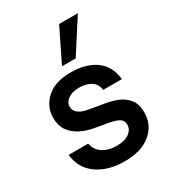

<svg xmlns="http://www.w3.org/2000/svg" viewBox="-184 -846 862 959"><g transform="rotate(-30 247.5 -367.0)"><path d="M251 12Q156 12 94 -32Q32 -76 23 -156H136Q143 -118 175 -96.5Q207 -75 255 -75Q302 -75 327.5 -94Q353 -113 353 -141Q353 -163 336 -175Q319 -187 276 -195Q259 -197 236 -201.5Q213 -206 196 -209Q158 -216 124.5 -233Q91 -250 70 -279.5Q49 -309 49 -354Q49 -419 98 -463.5Q147 -508 237 -508Q325 -508 380 -468.5Q435 -429 443 -351H335Q331 -387 303.5 -404Q276 -421 237 -421Q196 -421 172 -404Q148 -387 148 -362Q148 -316 221 -303Q236 -300 261 -296Q286 -292 303 -289Q338 -284 373.5 -271Q409 -258 433 -229.5Q457 -201 457 -151Q457 -79 402.5 -33.5Q348 12 251 12ZM216 -556 309 -746H417L295 -556Z"/></g></svg>

Font: HostGroteskMedium
Style: Regular
Weight: 500
Designer: Doukan Karapınar based on Poppins by Indian Type Foundry, Jonny Pinhorn
Foundry: Element Type
Version: Version 1.001; ttfautohint (v1.8.4.7-5d5b)